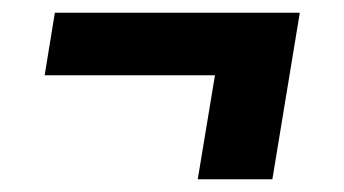

<svg xmlns="http://www.w3.org/2000/svg" viewBox="-20 -409 540 301"><path d="M290 -128 317 -291H50L66 -389H450L407 -128Z"/></svg>

Font: Iosevka Curly Extrabold
Style: Italic
Weight: 800
Italic angle: -9°
Monospace: yes
Designer: Belleve Invis
Foundry: Belleve Invis
Version: Version 22.1.2; ttfautohint (v1.8.4)